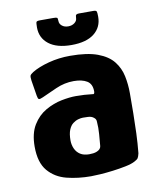

<svg xmlns="http://www.w3.org/2000/svg" viewBox="-75 -695 617 760"><g transform="rotate(-10 233.0 -314.5)"><path d="M230 7Q178 7 132.5 -4.5Q87 -16 58.5 -49.5Q30 -83 30 -147Q30 -200 50.5 -233.5Q71 -267 102.5 -285Q134 -303 167 -309.5Q200 -316 225 -316Q243 -316 259.5 -315Q276 -314 292 -312Q300 -309 300 -322Q300 -352 280 -364Q260 -376 227 -376Q190 -376 155 -360.5Q120 -345 96 -334Q83 -328 79 -330Q75 -332 73 -345L63 -407Q61 -422 63 -427Q65 -432 76 -439Q102 -455 143.5 -466Q185 -477 230 -477Q299 -477 340.5 -461.5Q382 -446 403 -419.5Q424 -393 431 -359.5Q438 -326 438 -290Q438 -250 437.5 -210Q437 -170 435.5 -130Q434 -90 430 -50Q427 -37 423.5 -31.5Q420 -26 408 -20Q395 -13 370.5 -8Q346 -3 318.5 0.5Q291 4 267 5.5Q243 7 230 7ZM238 -80Q246 -80 254 -81Q262 -82 269 -85Q276 -88 280.5 -92.5Q285 -97 286 -104Q288 -127 290 -152Q292 -177 290 -202Q290 -212 282 -218Q273 -226 258 -226.5Q243 -227 238 -227Q230 -227 219 -224Q208 -221 197.5 -213Q187 -205 180.5 -189Q174 -173 174 -147Q174 -129 181 -113.5Q188 -98 202 -89Q216 -80 238 -80ZM244 -518Q185 -518 153 -543Q121 -568 121 -610Q121 -628 123 -632Q125 -636 138 -636H191Q203 -636 206 -634Q209 -632 209 -621Q209 -609 219 -601Q229 -593 244 -593Q259 -593 269.5 -601Q280 -609 280 -621Q280 -631 283.5 -633.5Q287 -636 294 -636H352Q363 -636 365 -631.5Q367 -627 367 -610Q367 -568 335.5 -543Q304 -518 244 -518Z"/></g></svg>

Font: Glory ExtraBold
Style: Regular
Weight: 800
Designer: Robert Leuschke
Foundry: Robert Leuschke
Version: Version 1.011